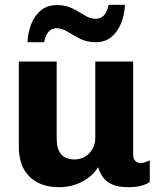

<svg xmlns="http://www.w3.org/2000/svg" viewBox="-20 -766 665 796"><path d="M225 10Q147 10 102.5 -33.5Q58 -77 58 -158V-511H215V-191Q215 -148 233.5 -126.5Q252 -105 289 -105Q313 -105 332.5 -116.5Q352 -128 363.5 -148.5Q375 -169 375 -193V-511H532V-126Q532 -107 541.5 -98.5Q551 -90 562 -90Q572 -90 582 -93.5Q592 -97 601 -101V-12Q588 -2 566 4Q544 10 511 10Q472 10 447 -0.5Q422 -11 408 -30Q394 -49 387 -73Q362 -34 319 -12Q276 10 225 10ZM94 -591Q96 -633 110.5 -668.5Q125 -704 151.5 -724.5Q178 -745 216 -745Q253 -745 280.5 -731Q308 -717 331 -702.5Q354 -688 376 -688Q399 -688 412 -703.5Q425 -719 430 -746H498Q496 -704 481.5 -668.5Q467 -633 441 -612Q415 -591 377 -591Q340 -591 311.5 -605.5Q283 -620 260 -634.5Q237 -649 214 -649Q193 -649 180.5 -633.5Q168 -618 163 -591Z"/></svg>

Font: Chivo Medium
Style: Bold
Weight: 700
Version: Version 2.002